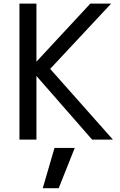

<svg xmlns="http://www.w3.org/2000/svg" viewBox="-20 -752 650 1037"><path d="M383.8 46.9 296.9 264.6H210.9L274.4 46.9ZM176.8 -418.9 467.8 -732.4H580.1L251 -379.9L589.8 2H477.5L176.8 -341.8V2H85V-732.4H176.8Z"/></svg>

Font: Nasu
Style: Regular
Weight: 400
Designer: Ryoko NISHIZUKA (kana &amp; ideographs); Paul D. Hunt (Latin, Greek &amp; Cyrillic); Wenlong ZHANG (bopomofo); Sandoll C
Version: Version 2014.1215